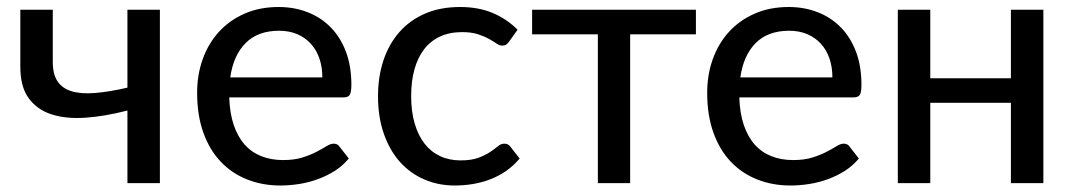

<svg xmlns="http://www.w3.org/2000/svg" viewBox="-20 -536 3143 562"><path d="M448 0H353V-212.5Q287.5 -195.5 230.5 -191.5Q173.5 -187.5 131 -201.2Q88.5 -215 64 -248.5Q39.5 -282 39.5 -340V-507.5H134.5V-354Q134.5 -318.5 148.5 -297.8Q162.5 -277 190 -268.8Q217.5 -260.5 258.2 -263.8Q299 -267 353 -279.5V-507.5H448Z M795.5 -515.5Q841.5 -515.5 880.5 -500.2Q919.5 -485 948 -456Q976.5 -427 992.5 -384.8Q1008.5 -342.5 1008.5 -288Q1008.5 -266 1003.8 -258.5Q999 -251 986 -251H651Q652.5 -204.5 664.2 -170Q676 -135.5 696.2 -112.8Q716.5 -90 745 -78.8Q773.5 -67.5 808.5 -67.5Q841.5 -67.5 865.2 -75Q889 -82.5 906.2 -91.5Q923.5 -100.5 935.5 -108Q947.5 -115.5 956.5 -115.5Q968.5 -115.5 974 -106.5L1001 -72Q983.5 -51 960.5 -36.2Q937.5 -21.5 911 -11.8Q884.5 -2 856.2 2.5Q828 7 800.5 7Q748 7 703.2 -10.8Q658.5 -28.5 626 -62.8Q593.5 -97 575.2 -147.8Q557 -198.5 557 -264.5Q557 -317.5 573.5 -363.2Q590 -409 620.8 -442.8Q651.5 -476.5 695.8 -496Q740 -515.5 795.5 -515.5ZM797 -446Q734.5 -446 698.8 -409.8Q663 -373.5 654 -309.5H923.5Q923.5 -339.5 915 -364.5Q906.5 -389.5 890.2 -407.5Q874 -425.5 850.5 -435.8Q827 -446 797 -446Z M1470 -414Q1466 -408.5 1461.8 -405.5Q1457.5 -402.5 1450 -402.5Q1442 -402.5 1433 -408.8Q1424 -415 1411 -422.2Q1398 -429.5 1379 -435.8Q1360 -442 1332.5 -442Q1296 -442 1268 -429Q1240 -416 1221.2 -391.5Q1202.5 -367 1193 -332.5Q1183.5 -298 1183.5 -254.5Q1183.5 -209.5 1193.8 -174.5Q1204 -139.5 1222.8 -115.5Q1241.5 -91.5 1268.2 -79Q1295 -66.5 1328 -66.5Q1360 -66.5 1380.5 -74.2Q1401 -82 1414.5 -91Q1428 -100 1437.2 -107.8Q1446.5 -115.5 1456 -115.5Q1468 -115.5 1474 -106.5L1501 -72Q1483.5 -51 1462 -36Q1440.5 -21 1416 -11.5Q1391.5 -2 1365 2.5Q1338.5 7 1311 7Q1263.5 7 1222.5 -10.5Q1181.5 -28 1151.2 -61.5Q1121 -95 1103.8 -143.8Q1086.5 -192.5 1086.5 -254.5Q1086.5 -311 1102.2 -358.8Q1118 -406.5 1148.5 -441.5Q1179 -476.5 1223.8 -496Q1268.5 -515.5 1326.5 -515.5Q1381 -515.5 1422.2 -498Q1463.5 -480.5 1495 -449Z M1537.5 -507.5H2017V-435.5H1824.5V0H1730V-435.5H1537.5Z M2288.5 -515.5Q2334.5 -515.5 2373.5 -500.2Q2412.5 -485 2441 -456Q2469.5 -427 2485.5 -384.8Q2501.5 -342.5 2501.5 -288Q2501.5 -266 2496.8 -258.5Q2492 -251 2479 -251H2144Q2145.5 -204.5 2157.2 -170Q2169 -135.5 2189.2 -112.8Q2209.5 -90 2238 -78.8Q2266.5 -67.5 2301.5 -67.5Q2334.5 -67.5 2358.2 -75Q2382 -82.5 2399.2 -91.5Q2416.5 -100.5 2428.5 -108Q2440.5 -115.5 2449.5 -115.5Q2461.5 -115.5 2467 -106.5L2494 -72Q2476.5 -51 2453.5 -36.2Q2430.5 -21.5 2404 -11.8Q2377.5 -2 2349.2 2.5Q2321 7 2293.5 7Q2241 7 2196.2 -10.8Q2151.5 -28.5 2119 -62.8Q2086.5 -97 2068.2 -147.8Q2050 -198.5 2050 -264.5Q2050 -317.5 2066.5 -363.2Q2083 -409 2113.8 -442.8Q2144.5 -476.5 2188.8 -496Q2233 -515.5 2288.5 -515.5ZM2290 -446Q2227.5 -446 2191.8 -409.8Q2156 -373.5 2147 -309.5H2416.5Q2416.5 -339.5 2408 -364.5Q2399.5 -389.5 2383.2 -407.5Q2367 -425.5 2343.5 -435.8Q2320 -446 2290 -446Z M3034 -507.5V0H2939V-235H2703V0H2608V-507.5H2703V-307H2939V-507.5Z"/></svg>

Font: Lato Medium
Style: Regular
Weight: 500
Designer: Lukasz Dziedzic
Foundry: tyPoland Lukasz Dziedzic
Version: Version 2.006; 2014-01-15